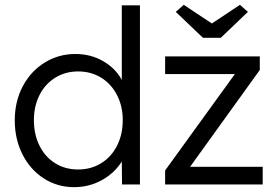

<svg xmlns="http://www.w3.org/2000/svg" viewBox="-20 -762 1127 793"><path d="M41 -265Q41 -343 74 -405.5Q107 -468 164.5 -503.5Q222 -539 291 -539Q355 -539 406 -509.5Q457 -480 483 -432V-740H558V0H484L483 -95Q454 -48 401.5 -18.5Q349 11 286 11Q217 11 161 -25Q105 -61 73 -124Q41 -187 41 -265ZM487 -266Q487 -323 463.5 -369Q440 -415 398 -441Q356 -467 303 -467Q250 -467 208 -441Q166 -415 143 -369Q120 -323 120 -266Q120 -207 143 -160.5Q166 -114 207.5 -88Q249 -62 303 -62Q356 -62 398 -88Q440 -114 463.5 -160.5Q487 -207 487 -266ZM662 -58 950 -456H662V-529H1053V-473L765 -73H1065V0H662ZM855 -665 971 -742 1004 -713 892 -606H818L706 -713L739 -742Z"/></svg>

Font: Lexend HM
Style: Regular
Weight: 400
Designer: Bonnie Shaver-Troup, Thomas Jockin, Octavio Pardo
Foundry: Lexend
Version: Version 1.091